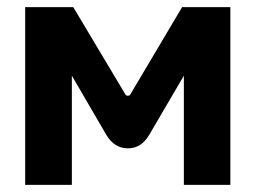

<svg xmlns="http://www.w3.org/2000/svg" viewBox="-20 -520 719 540"><path d="M50.8 -500H186L333 -253.9Q335.4 -250.5 340.1 -250.7Q344.7 -251 346.2 -253.9L492.2 -500H627.9V0H497.1V-307.1L399.9 -141.1Q377.4 -102.5 339.4 -102.8Q301.3 -103 278.8 -141.1L182.1 -307.1V0H50.8Z"/></svg>

Font: LT Wave Text Bold
Style: Regular
Weight: 700
Designer: Daniel Lyons
Version: Version 2.5 (Glyphs App)